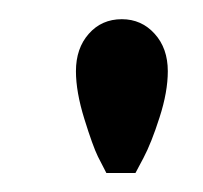

<svg xmlns="http://www.w3.org/2000/svg" viewBox="-20 -771 211 200"><path d="M106.9 -751Q127.4 -751 141.1 -735.8Q154.8 -720.7 154.8 -696.8Q154.8 -675.3 146.2 -648.7Q137.7 -622.1 129.4 -606.4L121.1 -590.8H90.8Q87.4 -597.2 82 -607.9Q76.7 -618.7 67.9 -647Q59.1 -675.3 59.1 -696.8Q59.1 -720.7 72.5 -735.8Q85.9 -751 106.9 -751Z"/></svg>

Font: Oakes Grotesk
Style: Italic
Weight: 400
Italic angle: -8°
Designer: Samuel Oakes
Foundry: Samuel Oakes
Version: Version 1.000;PS 001.000;hotconv 1.0.88;makeotf.lib2.5.64775